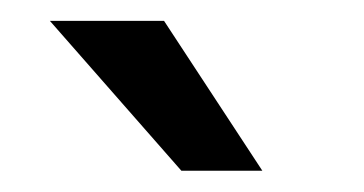

<svg xmlns="http://www.w3.org/2000/svg" viewBox="-20 -770 349 184"><path d="M137.2 -750 231.4 -606.4H153.8L27.8 -750Z"/></svg>

Font: Vazirmatn RD UI
Style: Regular
Weight: 400
Designer: Saber Rastikerdar
Foundry: Saber Rastikerdar
Version: Version 33.003